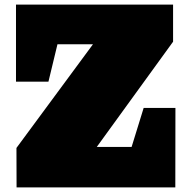

<svg xmlns="http://www.w3.org/2000/svg" viewBox="-20 -812 825 832"><path d="M730 -631.3 399.4 -175.3H550.3L602.5 -344.2H740.2L739.7 0H51.8L51.3 -170.9L382.8 -620.1H229L189.9 -458H49.3V-792H730Z"/></svg>

Font: Bevan
Style: Regular
Weight: 400
Foundry: vernon adams
Version: Version 1.000